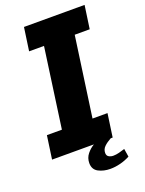

<svg xmlns="http://www.w3.org/2000/svg" viewBox="-155 -760 742 981"><g transform="rotate(-20 216.0 -270.0)"><path d="M6 0 24 -126.5H105.5L166 -560H85L103 -686H432.5L414.5 -560H333L272 -126.5H353.5L335.5 0ZM270.5 146.5Q234.5 146.5 206.5 131.8Q178.5 117 178.5 82.5Q178.5 54 195.5 33Q212.5 12 233.5 0H325Q302 12.5 287.2 26.8Q272.5 41 272.5 61Q272.5 76 283.2 82.2Q294 88.5 307.5 88.5Q322.5 88.5 339.2 84.2Q356 80 371 75L378 119Q354 132 326 139.2Q298 146.5 270.5 146.5Z"/></g></svg>

Font: Chivo Medium
Style: Italic
Weight: 500
Italic angle: -8.05°
Designer: Hector Gatti
Foundry: Omnibus-Type
Version: Version 2.002